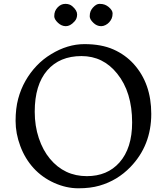

<svg xmlns="http://www.w3.org/2000/svg" viewBox="-20 -967 873 1004"><path d="M247.1 -683.6Q333 -736.3 421.6 -736.3Q510.3 -736.3 573 -708.5Q635.7 -680.7 679.7 -631.8Q771 -530.3 771 -371.6Q771 -206.5 662.1 -93.8Q593.8 -22.9 500 3.9Q453.1 17.6 389.6 17.6Q326.2 17.6 263.2 -10.7Q200.2 -39.1 155.5 -88.1Q110.8 -137.2 86.2 -203.1Q61.5 -269 61.5 -334.5Q61.5 -399.9 75 -450.2Q88.4 -500.5 113 -543.9Q137.7 -587.4 171.6 -623Q205.6 -658.7 247.1 -683.6ZM161.6 -382.8Q161.6 -308.6 182.9 -244.9Q204.1 -181.2 241.2 -136.7Q316.9 -45.9 434.1 -45.9Q541 -45.9 604.5 -117.2Q670.9 -191.9 670.9 -326.7Q670.9 -485.4 592.8 -582Q519.5 -673.8 406.2 -673.8Q292 -673.8 227.1 -599.1Q161.6 -523.4 161.6 -382.8ZM468.3 -847.7Q449.2 -865.7 449.2 -881.6Q449.2 -897.5 453.6 -908Q458 -918.5 465.8 -927.2Q483.4 -946.8 500.2 -946.8Q517.1 -946.8 528.1 -942.4Q539.1 -938 547.9 -930.7Q568.8 -913.1 568.8 -897.2Q568.8 -881.3 564 -870.4Q559.1 -859.4 550.8 -850.3Q542.5 -841.3 531.2 -835.7Q520 -830.1 508.8 -830.1Q497.6 -830.1 487.1 -834.7Q476.6 -839.4 468.3 -847.7ZM283.2 -847.7Q263.7 -866.2 263.7 -881.8Q263.7 -897.5 268.1 -908Q272.5 -918.5 280.3 -927.2Q297.9 -946.8 321.8 -946.8Q343.8 -946.8 357.9 -934.6Q383.3 -912.6 383.3 -891.6Q383.3 -870.1 370.4 -855.7Q357.4 -841.3 346.2 -835.7Q335 -830.1 324 -830.1Q313 -830.1 302.5 -834.7Q292 -839.4 283.2 -847.7Z"/></svg>

Font: Trykker
Style: Regular
Weight: 400
Designer: Magnus Gaarde
Foundry: Magnus Gaarde
Version: Version 1.001